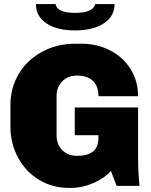

<svg xmlns="http://www.w3.org/2000/svg" viewBox="-20 -910 739 940"><path d="M656 -439H462Q462 -488 435 -514Q408 -540 357 -540Q312 -540 284.5 -511.5Q257 -483 257 -440V-247Q257 -204 284.5 -175.5Q312 -147 357 -147Q409 -147 435.5 -168.5Q462 -190 462 -236V-248H346V-384H656V-144Q656 -71 663 0H551L523 -73Q491 -37 436.5 -13.5Q382 10 327 10H317Q236 10 170.5 -30Q105 -70 68 -139Q31 -208 31 -290V-396Q31 -479 71.5 -547.5Q112 -616 185 -656Q258 -696 350 -696H378Q456 -696 519.5 -663Q583 -630 619.5 -571.5Q656 -513 656 -439ZM156 -890H252Q259 -847 348 -847Q436 -847 446 -890H541Q541 -830 488 -795.5Q435 -761 347 -761Q259 -761 207.5 -795.5Q156 -830 156 -890Z"/></svg>

Font: Chivo Black
Style: Regular
Weight: 900
Designer: Hector Gatti
Foundry: Omnibus-Type
Version: Version 1.007